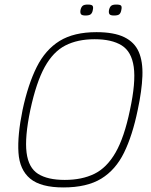

<svg xmlns="http://www.w3.org/2000/svg" viewBox="-20 -817 661 842"><path d="M79 -335Q103 -447 141 -523Q179 -599 241.5 -637.5Q304 -676 403 -676Q480 -676 525 -654Q570 -632 588.5 -589.5Q607 -547 604.5 -483Q602 -419 584 -335Q561 -223 524 -147.5Q487 -72 424 -33.5Q361 5 258 5Q159 5 112.5 -33.5Q66 -72 61 -147.5Q56 -223 79 -335ZM113 -335Q88 -215 96.5 -148Q105 -81 147 -54.5Q189 -28 264 -28Q339 -28 393.5 -54.5Q448 -81 486.5 -147.5Q525 -214 550 -335Q576 -456 566.5 -523.5Q557 -591 513.5 -618Q470 -645 395 -645Q320 -645 266.5 -617.5Q213 -590 176 -523Q139 -456 113 -335ZM387 -773Q385 -761 378.5 -755Q372 -749 355 -749Q339 -749 335 -755Q331 -761 333 -773Q336 -786 342.5 -791.5Q349 -797 365 -797Q382 -797 386 -791.5Q390 -786 387 -773ZM512 -773Q510 -761 504 -755Q498 -749 480 -749Q464 -749 460 -755Q456 -761 458 -773Q461 -786 467.5 -791.5Q474 -797 490 -797Q508 -797 511.5 -791.5Q515 -786 512 -773Z"/></svg>

Font: Glory Thin Thin
Style: Italic
Weight: 250
Italic angle: -12°
Version: Version 1.011